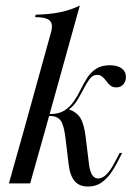

<svg xmlns="http://www.w3.org/2000/svg" viewBox="-20 -661 488 692"><path d="M296.8 11.3Q266.1 11.3 249.2 -8.1Q232.3 -27.4 227.4 -68.5L216.1 -162.9Q210.5 -209.7 198.8 -226.2Q187.1 -242.7 162.1 -242.7H133.9L135.5 -250H161.3Q192.7 -250 212.5 -262.9Q232.3 -275.8 246 -295.6Q259.7 -315.3 270.6 -337.9Q281.5 -360.5 294.4 -380.6Q307.3 -400.8 326.6 -413.3Q346 -425.8 375.8 -425.8Q403.2 -425.8 418.5 -414.5Q433.9 -403.2 433.9 -383.9Q433.9 -366.9 424.2 -356.5Q414.5 -346 399.2 -346Q386.3 -346 377.8 -352.8Q369.4 -359.7 362.9 -369Q356.5 -378.2 348.4 -384.7Q340.3 -391.1 329.8 -391.1Q314.5 -391.1 303.6 -377Q292.7 -362.9 282.3 -342.3Q271.8 -321.8 258.9 -300.4Q246 -279 226.6 -265.3V-267.7Q256.5 -257.3 269.8 -235.5Q283.1 -213.7 288.7 -167.7L300.8 -68.5Q304 -43.5 312.1 -30.6Q320.2 -17.7 333.9 -17.7Q349.2 -17.7 364.5 -33.1Q379.8 -48.4 396 -80.6L411.3 -109.7H420.2L400.8 -71.8Q392.7 -56.5 379.4 -37.1Q366.1 -17.7 346 -3.2Q325.8 11.3 296.8 11.3ZM70.2 -206.5 162.9 -541.1Q169.4 -562.1 166.1 -575Q162.9 -587.9 148.4 -593.5Q133.9 -599.2 106.5 -599.2L108.9 -608.1Q157.3 -608.9 196.4 -616.9Q235.5 -625 267.7 -641.1L146.8 -206.5ZM12.1 0 70.2 -206.5H146.8L88.7 0Z"/></svg>

Font: Playfair 144pt SemiCondensed
Style: Italic
Weight: 400
Width: 4
Italic angle: -15.6°
Designer: Claus Eggers Sørensen
Foundry: Claus Eggers Sørensen
Version: Version 2.203